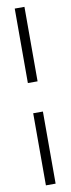

<svg xmlns="http://www.w3.org/2000/svg" viewBox="-93 -749 322 876"><g transform="rotate(-10 67.5 -310.5)"><path d="M45 -375H90V-720H45ZM45 99H90V-235H45Z"/></g></svg>

Font: RL Madena
Style: Regular
Weight: 400
Designer: I Kadek Wantara Putra
Foundry: Roughlines ID
Version: Version 1.000;Glyphs 3.1.2 (3151)